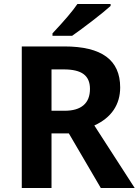

<svg xmlns="http://www.w3.org/2000/svg" viewBox="-20 -948 700 968"><path d="M89.8 -713.9H304.2Q445.8 -713.9 515.9 -662.4Q585.9 -610.8 585.9 -507.3Q585.9 -442.4 553.2 -393.8Q520.5 -345.2 455.6 -315.4L659.2 0H488.3L327.1 -275.4H239.7V0H89.8ZM433.6 -500Q433.6 -550.3 401.6 -574.2Q369.6 -598.1 301.8 -598.1H239.7V-389.6H305.7Q368.7 -389.6 401.1 -417.5Q433.6 -445.3 433.6 -500ZM370.1 -927.7H537.6V-918Q506.8 -890.1 447 -844Q387.2 -797.9 343.8 -767.6H244.6V-779.8Q336.9 -877.9 370.1 -927.7Z"/></svg>

Font: Viking Open Sans
Style: Bold
Weight: 700
Foundry: Ascender Corporation
Version: Version 2.001